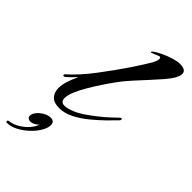

<svg xmlns="http://www.w3.org/2000/svg" viewBox="-287 -624 924 924"><g transform="rotate(45 175.5 -162.0)"><path d="M92 5Q52 5 36 -14.5Q20 -34 20 -60Q20 -85 29.5 -113Q39 -141 51 -166Q38 -152 26 -140.5Q14 -129 6 -122Q2 -119 -2 -119Q-7 -119 -7 -124Q-7 -129 -1 -133Q20 -151 48 -182Q76 -213 100 -245Q120 -271 148 -310Q176 -349 205 -392.5Q234 -436 255 -472Q258 -478 261.5 -487Q265 -496 265 -503Q265 -513 257 -513Q255 -513 245.5 -509Q236 -505 227 -501Q218 -497 216 -497Q208 -497 217 -506Q233 -518 257.5 -529.5Q282 -541 308 -549Q334 -557 352 -557Q394 -557 394 -530Q394 -516 381 -493Q370 -475 349 -450.5Q328 -426 302.5 -398.5Q277 -371 253 -344.5Q229 -318 213 -298Q209 -293 193.5 -272Q178 -251 158.5 -221.5Q139 -192 119.5 -159.5Q100 -127 87.5 -97.5Q75 -68 75 -48Q75 -21 101 -21Q118 -21 144 -31Q169 -40 196.5 -58.5Q224 -77 250.5 -98Q277 -119 297.5 -138Q318 -157 328 -167Q334 -173 338 -173Q342 -173 342 -168Q342 -163 337 -158Q321 -141 293.5 -114Q266 -87 232.5 -59.5Q199 -32 163 -13.5Q127 5 92 5ZM-37 233Q-43 233 -43 227Q-43 221 -36 220Q-9 217 16 201.5Q41 186 58.5 165.5Q76 145 79 129Q72 137 60.5 143Q49 149 38 149Q30 149 23.5 144.5Q17 140 17 131Q17 118 26 105.5Q35 93 45 86Q70 66 95 66Q121 66 121 91Q121 111 106.5 135.5Q92 160 68.5 182Q45 204 17.5 218.5Q-10 233 -37 233Z"/></g></svg>

Font: Arizonia
Style: Regular
Weight: 400
Designer: Robert E. Leuschke
Foundry: Robert E. Leuschke
Version: Version 1.010; ttfautohint (v1.8.4.7-5d5b)